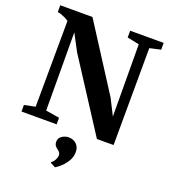

<svg xmlns="http://www.w3.org/2000/svg" viewBox="-176 -868 1110 1261"><g transform="rotate(20 379.0 -237.0)"><path d="M25 0V-46L101.5 -61.5L105 -662.5Q94.5 -670 81.2 -676.8Q68 -683.5 53.5 -688.8Q39 -694 25.5 -695.5V-743H250.5L543 -287L600 -174.5L597.5 -678.5L514 -695.5V-743H748V-695.5L671 -678.5L668.5 0H552L235.5 -489.5L173 -607L175 -61.5L270.5 -46V0ZM451 130Q451 162 434.5 190Q418 218 396 238.5Q374 259 357.5 268.5H356L322.5 251L321.5 245Q335 236.5 344.5 219Q354 201.5 354 189.5Q354 174.5 347.8 166.5Q341.5 158.5 331 151.5Q322 145 314.5 135Q307 125 307 108Q307 88.5 318.2 76.5Q329.5 64.5 344.8 58.8Q360 53 372 53H375Q408.5 53 430 73.8Q451.5 94.5 451 130Z"/></g></svg>

Font: Merriweather 60pt
Style: Bold
Weight: 700
Version: Version 2.100